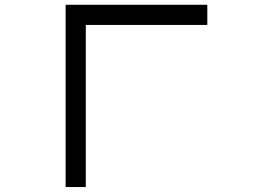

<svg xmlns="http://www.w3.org/2000/svg" viewBox="-20 -712 1040 790"><path d="M250 57.6V-692.4H833V-609.4H333V57.6Z"/></svg>

Font: KH Dot Kodenmachou 12
Style: Regular
Weight: 400
Designer: Original version for X68000 by Keitarou Hiraki (http://hp.vector.co.jp/authors/VA000874/) / TrueType conversion by Homem
Version: Version 1.00.20150527